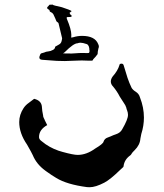

<svg xmlns="http://www.w3.org/2000/svg" viewBox="-20 -635 702 824"><path d="M364.7 168.5 353 168Q267.1 156.7 221.7 128.9Q201.2 116.7 181.6 102.5L174.3 97.2Q136.7 69.8 120.6 30.8Q116.7 22 112.3 14.6Q107.9 7.3 96.2 -14.2Q62.5 -63 62.5 -111.3Q62.5 -142.6 81.1 -170.9Q89.4 -183.6 103.3 -193.4Q117.2 -203.1 126.5 -210.9Q157.2 -203.6 159.7 -177.7Q160.6 -158.7 165 -139.6L165.5 -134.8Q167.5 -128.4 170.9 -122.6L171.9 -119.6L182.6 -98.1Q147.5 -78.6 147.5 -46.9Q147.5 -38.6 154.8 -32.2L159.7 -28.3Q190.4 -2.4 231 11.7Q240.2 14.2 249 17.1Q294.9 29.8 313.5 29.8Q351.1 29.8 388.7 2.4Q422.4 -17.6 424.3 -26.9Q428.7 -40.5 442.4 -44.9Q449.2 -46.9 455.1 -49.8Q466.3 -55.2 477.1 -58.6Q496.6 -64.9 504.4 -80.1Q529.3 -122.6 529.3 -142.1Q529.3 -151.9 525.4 -161.6Q522.9 -167 522 -172.9Q518.6 -183.6 511.7 -192.9L494.1 -220.2Q482.4 -243.2 465.3 -263.7Q455.6 -273.4 455.6 -285.2Q455.6 -295.4 463.4 -306.6Q485.4 -331.1 492.7 -356Q492.7 -361.8 502 -361.8Q507.8 -361.8 510.3 -356L527.3 -300.8Q534.7 -278.8 544.9 -257.8Q550.8 -248.5 562 -241.7Q576.7 -232.4 580.6 -217.3Q597.7 -173.8 597.7 -130.4Q597.7 -95.2 586.4 -60.1L582.5 -40Q580.6 -12.7 557.6 9.8Q547.4 19.5 544.9 24.4Q542.5 29.3 539.1 31.7Q513.7 49.8 510.3 78.1Q510.3 81.1 507.8 83L496.6 93.3Q453.1 135.7 427.7 148.9Q390.1 168.5 364.7 168.5ZM287.6 -405.3Q292.5 -405.3 302.7 -406.2Q319.3 -407.7 336.4 -407.7L352.1 -407.2Q356 -407.2 360.1 -407.5Q364.3 -407.7 364.3 -418.9V-419.9L363.8 -418Q363.8 -441.4 352.1 -445.8Q335.4 -451.7 325.2 -451.7Q318.8 -451.7 312.5 -449.2Q295.9 -449.2 257.8 -411.1L250.5 -405.8ZM207 -615.2Q206.5 -615.2 206.5 -614.7Q206.5 -612.3 245.6 -604Q280.3 -592.8 287.6 -587.4L278.3 -579.6Q281.7 -572.8 283.4 -571.3Q285.2 -569.8 288.6 -566.4Q286.1 -562 281.2 -562H276.4Q270 -562 267.6 -561.5Q266.1 -560.1 266.1 -558.1Q266.1 -555.7 267.1 -553.7Q286.1 -508.8 286.1 -485.4L285.6 -473.6L293.9 -475.1Q313 -481 332 -481Q387.7 -481 401.4 -445.8Q404.3 -440.4 404.3 -435.5Q404.3 -431.2 402.3 -426.8Q398.9 -412.1 398.9 -402.8Q391.6 -392.1 379.9 -380.4Q378.9 -376.5 377.2 -375.5Q375.5 -374.5 368.7 -374.5H363.8Q343.8 -375.5 331.1 -375.5L313.5 -375L258.3 -373Q221.7 -373 193.4 -376L161.1 -378.4Q148.9 -379.4 148.9 -388.2Q148.9 -393.1 151.9 -398.9Q153.8 -405.8 159.4 -406.7Q165 -407.7 169.9 -409.7Q177.2 -413.6 187 -414.3Q196.8 -415 207.5 -420.9Q216.3 -425.3 216.8 -434.6Q224.6 -439.5 232.9 -443.8Q241.2 -448.2 243.7 -456.5Q246.1 -464.8 246.6 -470.7Q246.1 -474.6 231.9 -532.2Q231.4 -537.6 225.6 -540.5Q221.7 -542 217.3 -555.7Q213.9 -564.5 209 -573.7Q204.6 -580.6 198.2 -583Q193.4 -584 193.1 -588.4Q192.9 -592.8 186.5 -595.7Q182.1 -598.1 182.1 -601.1Q182.1 -604.5 188 -609.4Q191.4 -612.8 192.4 -614.7Z"/></svg>

Font: Kurland
Style: Regular
Weight: 400
Designer: GGBot
Version: 0.22